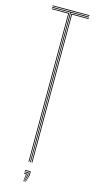

<svg xmlns="http://www.w3.org/2000/svg" viewBox="-138 -837 489 977"><g transform="rotate(15 107.0 -348.5)"><path d="M105 0V-788H10V-792H204V-788H109V0ZM97 0V-780H10V-784H101V0ZM113 0V-784H204V-780H117V0ZM10 -796V-800H204V-796ZM106.8 103 117 65V49H91V45H121V65L109.2 103ZM97.2 103 101 65H91V61H105V65L99.5 103ZM102 103 109 65V57H91V53H113V65L104.2 103Z"/></g></svg>

Font: Big Shoulders Inline Display SC Thin
Style: Regular
Weight: 100
Designer: Patric King
Foundry: XO Type Co
Version: Version 2.002